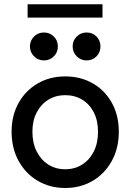

<svg xmlns="http://www.w3.org/2000/svg" viewBox="-20 -893 625 920"><path d="M292.5 7.8Q219.2 7.8 161.1 -26.4Q103 -60.5 69.3 -121.6Q35.6 -182.6 35.6 -262.2Q35.6 -340.3 69.3 -400.1Q103 -460 161.1 -493.4Q219.2 -526.9 292.5 -526.9Q366.7 -526.9 424.8 -493.4Q482.9 -460 516.1 -400.1Q549.3 -340.3 549.3 -262.2Q549.3 -182.6 515.6 -121.6Q481.9 -60.5 423.8 -26.4Q365.7 7.8 292.5 7.8ZM292.5 -82Q338.4 -82 374 -104.7Q409.7 -127.4 429.7 -167.7Q449.7 -208 449.7 -262.2Q449.7 -314.5 429.7 -354Q409.7 -393.6 374 -415.3Q338.4 -437 292.5 -437Q247.6 -437 211.9 -415.3Q176.3 -393.6 155.8 -354.2Q135.3 -314.9 135.3 -262.2Q135.3 -208 155.5 -167.7Q175.8 -127.4 211.2 -104.7Q246.6 -82 292.5 -82ZM395 -603.5Q367.2 -603.5 347.7 -623Q328.1 -642.6 328.1 -670.4Q328.1 -698.7 347.7 -718Q367.2 -737.3 395 -737.3Q423.3 -737.3 442.4 -718Q461.4 -698.7 461.4 -670.4Q461.4 -642.6 442.4 -623Q423.3 -603.5 395 -603.5ZM190.4 -603.5Q162.6 -603.5 143.1 -623Q123.5 -642.6 123.5 -670.4Q123.5 -698.7 143.1 -718Q162.6 -737.3 190.4 -737.3Q218.8 -737.3 238 -718Q257.3 -698.7 257.3 -670.4Q257.3 -642.6 238 -623Q218.8 -603.5 190.4 -603.5ZM112.3 -808.6V-872.6H471.2V-808.6Z"/></svg>

Font: Reddit Sans Medium
Style: Regular
Weight: 500
Designer: Stephen Hutchings
Foundry: Reddit
Version: Version 1.014